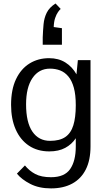

<svg xmlns="http://www.w3.org/2000/svg" viewBox="-20 -836 587 1075"><path d="M265.6 218.8Q198.2 218.8 149.4 193.6Q100.6 168.5 74.7 136.2L119.6 90.3Q144 120.6 177.7 138.4Q211.4 156.2 265.6 156.2Q341.3 156.2 372.8 110.6Q404.3 64.9 404.3 -16.1V-62Q381.8 -27.8 345.2 -8.1Q308.6 11.7 255.9 11.7Q189.9 11.7 141.8 -20.5Q93.8 -52.7 67.9 -111.3Q42 -169.9 42 -249Q42 -334.5 69.6 -392.6Q97.2 -450.7 145.3 -480.5Q193.4 -510.3 254.9 -510.3Q307.6 -510.3 346.2 -486.1Q384.8 -461.9 408.2 -419.9L416 -499.5H486.8V-16.6Q486.8 60.5 460.4 112.8Q434.1 165 384.5 191.9Q335 218.8 265.6 218.8ZM260.3 -47.4Q314 -47.4 345.5 -68.8Q377 -90.3 390.6 -134.5Q404.3 -178.7 404.3 -246.6Q404.3 -305.7 393.3 -345.2Q382.3 -384.8 362.5 -408.2Q342.8 -431.6 316.7 -441.7Q290.5 -451.7 259.8 -451.7Q197.8 -451.7 161.9 -399.2Q126 -346.7 126 -252Q126 -150.9 161.4 -99.1Q196.8 -47.4 260.3 -47.4ZM219.2 -585.4V-627Q220.7 -665.5 223.9 -700.4Q227.1 -735.4 241.7 -764.9Q256.3 -794.4 291 -816.4L319.8 -786.1Q314 -781.2 304.9 -768.6Q295.9 -755.9 288.8 -735.1Q281.7 -714.4 280.8 -684.6L326.7 -678.2V-585.4Z"/></svg>

Font: Pontano Sans
Style: Regular
Weight: 400
Designer: Vernon Adams
Foundry: Vernon Adams
Version: Version 2.001